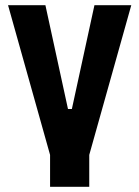

<svg xmlns="http://www.w3.org/2000/svg" viewBox="-20 -580 537 740"><path d="M173 17 11 -560H155L242 -160H257L344 -560H486L324 17V140H173Z"/></svg>

Font: Tektur SemiCondensed SemiBold
Style: Regular
Weight: 600
Width: 4
Designer: Adam Jagosz
Foundry: Adam Jagosz
Version: Version 1.005;gftools[0.9.30]